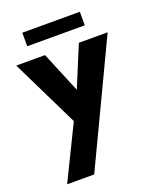

<svg xmlns="http://www.w3.org/2000/svg" viewBox="-159 -727 877 1066"><g transform="rotate(-20 280.0 -194.0)"><path d="M550 -472 210 244H50L205 -73L10 -472H180L280 -231L380 -472ZM104 -632H444V-552H104Z"/></g></svg>

Font: Madhuban Bold
Style: Regular
Weight: 700
Designer: jaikishan Patel
Foundry: MagicType
Version: Version 1.000